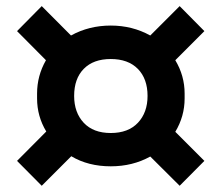

<svg xmlns="http://www.w3.org/2000/svg" viewBox="-20 -677 717 622"><path d="M338.9 -138.2Q265.6 -138.2 210.9 -170.9L115.2 -75.2L35.2 -155.8L129.9 -251Q100.1 -300.3 100.1 -357.9V-374Q100.1 -431.6 128.9 -481.9L35.2 -576.2L115.2 -657.2L210 -562Q268.1 -594.2 338.9 -594.2Q408.7 -594.2 466.8 -562L562 -657.2L642.1 -576.2L547.9 -481.9Q578.1 -431.6 578.1 -374V-357.9Q578.1 -300.3 547.9 -250L642.1 -155.8L562 -75.2L466.8 -169.9Q409.7 -138.2 338.9 -138.2ZM458 -366.2Q458 -421.9 426.5 -453.9Q395 -485.8 338.9 -485.8Q282.7 -485.8 251.5 -454.1Q220.2 -422.4 220.2 -366.2Q220.2 -312.5 251.2 -279.3Q282.2 -246.1 338.9 -246.1Q395.5 -246.1 426.8 -279.3Q458 -312.5 458 -366.2Z"/></svg>

Font: Sora SemiBold
Style: Regular
Weight: 600
Designer: Jonathan Barnbrook, Julián Moncada
Foundry: Barnbrook Fonts
Version: Version 2.000